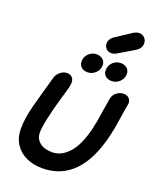

<svg xmlns="http://www.w3.org/2000/svg" viewBox="-204 -1289 1143 1406"><g transform="rotate(20 367.0 -586.0)"><path d="M299 1Q595 1 688 -398Q701 -450 715 -547Q724 -611 732 -649Q738 -679 722 -697.5Q706 -716 677 -716Q648 -716 623.5 -697.5Q599 -679 592 -645L576 -548Q563 -455 550 -402Q518 -265 459.5 -199.5Q401 -134 329 -134Q267 -134 231.5 -163Q196 -192 196 -241Q196 -278 213 -356.5Q230 -435 258 -531L268 -563Q277 -593 283.5 -619Q290 -645 290 -662Q290 -687 275 -702Q260 -717 236 -717Q208 -717 183.5 -697Q159 -677 151 -648Q149 -642 117 -527Q96 -454 82.5 -401Q69 -348 62.5 -305Q56 -262 56 -218Q56 -148 89 -98.5Q122 -49 177 -24Q232 1 299 1ZM560 -773Q595 -773 621.5 -798Q648 -823 648 -860Q648 -887 629 -903.5Q610 -920 580 -920Q545 -920 519 -895Q493 -870 493 -833Q493 -806 511.5 -789.5Q530 -773 560 -773ZM372 -773Q407 -773 433.5 -798Q460 -823 460 -860Q460 -887 441 -903.5Q422 -920 392 -920Q357 -920 331 -895Q305 -870 305 -833Q305 -806 323.5 -789.5Q342 -773 372 -773ZM489 -964Q509 -964 535 -980L654 -1051Q691 -1075 691 -1114Q691 -1138 674 -1155.5Q657 -1173 632 -1173Q610 -1173 581 -1154L464 -1077Q450 -1067 441 -1052.5Q432 -1038 432 -1020Q432 -997 447.5 -980.5Q463 -964 489 -964Z"/></g></svg>

Font: Balsamiq Sans
Style: Bold Italic
Weight: 700
Italic angle: -12°
Designer: Michael Angeles
Foundry: Balsamiq SRL
Version: Version 1.020; ttfautohint (v1.8.4.7-5d5b);gftools[0.9.26]